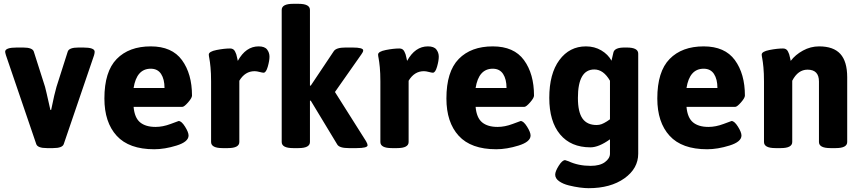

<svg xmlns="http://www.w3.org/2000/svg" viewBox="-20 -774 4518 1006"><path d="M476 -503Q476 -496 473 -485L314 -19Q307 2 258 2H226Q177 2 170 -19L11 -485Q7 -499 7 -503Q7 -525 68 -525H101Q150 -525 157 -504L216 -319Q218 -314 244 -198H248Q266 -286 276 -319L335 -504Q342 -525 391 -525H416Q476 -525 476 -503Z M680 -313H842Q842 -359 824 -386.5Q806 -414 770 -414Q696 -414 680 -313ZM986 -273Q986 -261 965.5 -237.5Q945 -214 935 -214H680Q685 -157 714 -133Q743 -109 795 -109Q833 -109 874 -124.5Q915 -140 916 -140Q931 -140 949.5 -110.5Q968 -81 968 -64Q968 -31 905.5 -11.5Q843 8 788 8Q656 8 591.5 -62.5Q527 -133 527 -258Q527 -399 591.5 -465Q656 -531 770 -531Q881 -531 933.5 -459Q986 -387 986 -273Z M1361 -393Q1355 -393 1340 -397Q1325 -401 1314 -401Q1264 -401 1234 -351V-30Q1234 2 1174 2H1146Q1086 2 1086 -30V-347Q1086 -391 1083 -421.5Q1080 -452 1077 -467Q1074 -482 1074 -488Q1074 -504 1114.5 -512Q1155 -520 1186 -520Q1195 -520 1201.5 -516Q1208 -512 1212 -503.5Q1216 -495 1218 -489.5Q1220 -484 1222.5 -471Q1225 -458 1226 -455Q1268 -531 1335 -531Q1367 -531 1379.5 -514.5Q1392 -498 1392 -477Q1392 -456 1383 -424.5Q1374 -393 1361 -393Z M1906 -13Q1906 2 1849 2H1807Q1758 2 1747 -17L1608 -247L1604 -246V-30Q1604 2 1544 2H1516Q1456 2 1456 -30V-722Q1456 -754 1516 -754H1544Q1604 -754 1604 -722V-326L1608 -325L1729 -506Q1742 -525 1790 -525H1827Q1883 -525 1883 -510Q1883 -502 1874 -490L1735 -292L1898 -34Q1906 -20 1906 -13Z M2248 -393Q2242 -393 2227 -397Q2212 -401 2201 -401Q2151 -401 2121 -351V-30Q2121 2 2061 2H2033Q1973 2 1973 -30V-347Q1973 -391 1970 -421.5Q1967 -452 1964 -467Q1961 -482 1961 -488Q1961 -504 2001.5 -512Q2042 -520 2073 -520Q2082 -520 2088.5 -516Q2095 -512 2099 -503.5Q2103 -495 2105 -489.5Q2107 -484 2109.5 -471Q2112 -458 2113 -455Q2155 -531 2222 -531Q2254 -531 2266.5 -514.5Q2279 -498 2279 -477Q2279 -456 2270 -424.5Q2261 -393 2248 -393Z M2472 -313H2634Q2634 -359 2616 -386.5Q2598 -414 2562 -414Q2488 -414 2472 -313ZM2778 -273Q2778 -261 2757.5 -237.5Q2737 -214 2727 -214H2472Q2477 -157 2506 -133Q2535 -109 2587 -109Q2625 -109 2666 -124.5Q2707 -140 2708 -140Q2723 -140 2741.5 -110.5Q2760 -81 2760 -64Q2760 -31 2697.5 -11.5Q2635 8 2580 8Q2448 8 2383.5 -62.5Q2319 -133 2319 -258Q2319 -399 2383.5 -465Q2448 -531 2562 -531Q2673 -531 2725.5 -459Q2778 -387 2778 -273Z M3176 -149V-351Q3142 -410 3094 -410Q3008 -410 3008 -261Q3008 -187 3032 -153Q3056 -119 3106 -119Q3120 -119 3132 -123.5Q3144 -128 3160 -138ZM3324 -493V31Q3324 109 3251.5 160.5Q3179 212 3064 212Q3044 212 3017.5 208.5Q2991 205 2960.5 197.5Q2930 190 2909.5 175.5Q2889 161 2889 141Q2889 124 2907.5 94.5Q2926 65 2941 65Q2943 65 2959 71Q3010 95 3075 95Q3123 95 3149.5 75.5Q3176 56 3176 31V-44Q3117 -2 3074 -2Q2971 -2 2914.5 -70Q2858 -138 2858 -261Q2858 -388 2911 -459.5Q2964 -531 3050 -531Q3095 -531 3130.5 -510Q3166 -489 3184 -456L3194 -499Q3200 -525 3252 -525H3264Q3324 -525 3324 -493Z M3577 -313H3739Q3739 -359 3721 -386.5Q3703 -414 3667 -414Q3593 -414 3577 -313ZM3883 -273Q3883 -261 3862.5 -237.5Q3842 -214 3832 -214H3577Q3582 -157 3611 -133Q3640 -109 3692 -109Q3730 -109 3771 -124.5Q3812 -140 3813 -140Q3828 -140 3846.5 -110.5Q3865 -81 3865 -64Q3865 -31 3802.5 -11.5Q3740 8 3685 8Q3553 8 3488.5 -62.5Q3424 -133 3424 -258Q3424 -399 3488.5 -465Q3553 -531 3667 -531Q3778 -531 3830.5 -459Q3883 -387 3883 -273Z M4419 -369V-30Q4419 2 4359 2H4331Q4271 2 4271 -30V-347Q4271 -409 4211 -409Q4161 -409 4131 -351V-30Q4131 2 4071 2H4043Q3983 2 3983 -30V-347Q3983 -391 3980 -421.5Q3977 -452 3974 -467Q3971 -482 3971 -488Q3971 -504 4011.5 -512Q4052 -520 4083 -520Q4092 -520 4098.5 -516Q4105 -512 4109 -503.5Q4113 -495 4115 -489.5Q4117 -484 4119.5 -471Q4122 -458 4123 -455Q4147 -487 4187 -509Q4227 -531 4272 -531Q4347 -531 4383 -491.5Q4419 -452 4419 -369Z"/></svg>

Font: mmAsap
Style: Bold
Weight: 700
Designer: Pablo Cosgaya
Foundry: Omnibus-Type
Version: Version 1.001